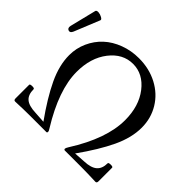

<svg xmlns="http://www.w3.org/2000/svg" viewBox="-162 -899 1102 1102"><g transform="rotate(45 389.0 -347.5)"><path d="M36.1 -518.1Q26.9 -497.1 11.7 -502.7Q-3.4 -508.3 1 -528.8L41 -690.9Q44.9 -698.7 59.3 -697.8Q73.7 -696.8 88.1 -688.7Q102.5 -680.7 99.1 -672.9ZM83 2.9Q71.8 2.9 71.8 -11.2V-122.1Q71.8 -128.9 89.8 -129.2Q107.9 -129.4 107.9 -122.1Q107.9 -77.6 132.1 -56.9Q156.2 -36.1 210.9 -34.2L279.8 -29.8Q199.2 -142.6 156.5 -232.9Q113.8 -323.2 113.8 -404.8Q113.8 -461.4 136.5 -511.7Q159.2 -562 198.2 -598.1Q237.3 -634.3 292.5 -655Q347.7 -675.8 410.2 -675.8Q493.7 -675.8 560.8 -640.4Q627.9 -605 665.5 -543Q703.1 -481 703.1 -404.8Q703.1 -323.2 660.4 -232.9Q617.7 -142.6 537.1 -29.8L606 -34.2Q659.7 -36.1 684.3 -57.4Q709 -78.6 709 -122.1Q709 -128.9 727.1 -129.2Q745.1 -129.4 745.1 -122.1V-11.2Q745.1 2.9 733.9 2.9Q663.6 0 618.2 0H482.9Q480 0 478 -2.4Q476.1 -4.9 476.1 -7.8Q476.1 -13.7 484.9 -27.8Q605 -217.8 605 -367.2Q605 -481.4 547.9 -555.2Q490.7 -628.9 409.2 -628.9Q326.7 -628.9 269.3 -555.2Q211.9 -481.4 211.9 -367.2Q211.9 -220.7 331.1 -27.8Q339.8 -15.6 339.8 -7.8Q339.8 0 333 0H199.2Q153.3 0 83 2.9Z"/></g></svg>

Font: Junicode SmCond
Style: Regular
Weight: 400
Width: 4
Designer: Peter S. Baker
Version: Version 2.206